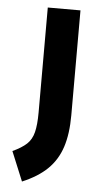

<svg xmlns="http://www.w3.org/2000/svg" viewBox="-54 -505 441 819"><g transform="rotate(5 167.0 -95.5)"><path d="M72 279 20 153Q59 135 80 115.5Q101 96 109 64Q117 32 117 -21V-470H257V-21Q257 59 238.5 115.5Q220 172 179.5 211.5Q139 251 72 279Z"/></g></svg>

Font: Changa
Style: Bold
Weight: 700
Designer: Eduardo Rodriguez Tunni
Foundry: Eduardo Rodriguez Tunni
Version: Version 3.002; ttfautohint (v1.8.2)